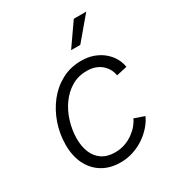

<svg xmlns="http://www.w3.org/2000/svg" viewBox="-182 -872 919 998"><g transform="rotate(-30 277.0 -373.5)"><path d="M251 10.3Q188 10.3 142.3 -17.6Q96.7 -45.4 72 -95.7Q47.4 -146 47.9 -212.9Q48.3 -276.4 68.8 -336.7Q89.4 -397 127 -445.1Q164.6 -493.2 217.3 -521.7Q270 -550.3 335.4 -550.3Q377.4 -550.3 410.9 -537.6Q444.3 -524.9 468.3 -503.9Q492.2 -482.9 506.3 -457.3Q520.5 -431.6 523.9 -405.3L460 -391.1Q458 -407.7 449.5 -425Q440.9 -442.4 425.5 -457.3Q410.2 -472.2 387.5 -481.2Q364.7 -490.2 334 -490.2Q282.2 -490.2 241.7 -465.8Q201.2 -441.4 172.6 -400.9Q144 -360.4 129.2 -311Q114.3 -261.7 113.8 -212.4Q113.3 -165 128.4 -127.9Q143.6 -90.8 174.6 -70.1Q205.6 -49.3 252 -49.3Q284.7 -49.3 312.3 -59.1Q339.8 -68.8 361.8 -85Q383.8 -101.1 398.9 -119.4Q414.1 -137.7 421.4 -155.3L481.9 -134.3Q470.2 -107.4 448 -81.8Q425.8 -56.2 395.8 -35.4Q365.7 -14.6 329.1 -2.2Q292.5 10.3 251 10.3ZM318.4 -624 412.1 -758.3H486.8L373.5 -624Z"/></g></svg>

Font: Inter 16pt Light
Style: Italic
Weight: 300
Italic angle: -9.3988°
Version: Version 4.001;git-66647c0bb